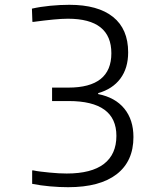

<svg xmlns="http://www.w3.org/2000/svg" viewBox="-20 -770 690 800"><path d="M264 10Q228 10 188.5 6.5Q149 3 114 -4V-60H119Q132 -57 149.5 -55Q167 -53 186 -51Q205 -49 224 -48Q243 -47 258 -47Q361 -47 413 -87Q465 -127 465 -204Q465 -349 266 -349H197V-405H265Q444 -405 444 -548Q444 -692 263 -692Q238 -692 201.5 -688.5Q165 -685 121 -679H115L113 -734Q148 -742 189.5 -746Q231 -750 269 -750Q388 -750 451 -699.5Q514 -649 514 -552Q514 -486 481.5 -442.5Q449 -399 389 -382V-378Q460 -364 498 -317.5Q536 -271 536 -199Q536 -98 466 -44Q396 10 264 10Z"/></svg>

Font: Plata Sans Light
Style: Regular
Weight: 300
Designer: Pablo Impallari, Andres Torresi, & Cristiano Sobral
Foundry: Pablo Impallari, Andres Torresi, & Cristiano Sobral
Version: Version 1.00;December 28, 2019;FontCreator 12.0.0.2547 64-bi